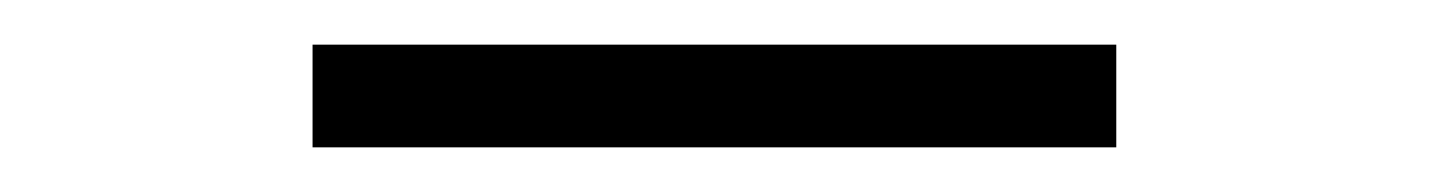

<svg xmlns="http://www.w3.org/2000/svg" viewBox="-20 -443 640 86"><path d="M120 -377V-423H480V-377Z"/></svg>

Font: Victor Mono Thin Thin
Style: Regular
Weight: 250
Monospace: yes
Version: Version 1.561;gftools[0.9.30]